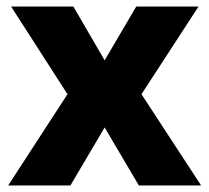

<svg xmlns="http://www.w3.org/2000/svg" viewBox="-20 -569 642 589"><path d="M187 -280 14 -549H205L301 -384L398 -549H589L414 -280L597 0H406L301 -178L196 0H5Z"/></svg>

Font: Noto Sans Gurmukhi UI ExtraBold
Style: Regular
Weight: 800
Designer: Jelle Bosma - Monotype Design Team
Foundry: Monotype Imaging Inc.
Version: Version 2.004; ttfautohint (v1.8.4.7-5d5b)